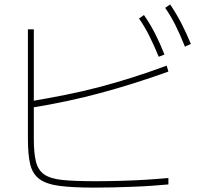

<svg xmlns="http://www.w3.org/2000/svg" viewBox="-20 -871 920 864"><path d="M105.6 -245.6V-738.9H132.2V-245.6Q132.2 -182.2 141.7 -143.9Q151.1 -105.6 178.9 -86.1Q206.7 -66.7 261.1 -61.1Q315.6 -55.6 407.8 -55.6Q463.3 -55.6 522.2 -57.2Q581.1 -58.9 636.1 -62.2Q691.1 -65.6 737.8 -70V-41.1Q703.3 -37.8 662.8 -35Q622.2 -32.2 578.3 -30.6Q534.4 -28.9 490.6 -27.8Q446.7 -26.7 405.6 -26.7Q307.8 -26.7 248.3 -34.4Q188.9 -42.2 157.8 -65Q126.7 -87.8 116.1 -131.1Q105.6 -174.4 105.6 -245.6ZM120 -415.6Q197.8 -428.9 273.3 -443.9Q348.9 -458.9 423.3 -478.3Q497.8 -497.8 573.3 -521.7Q648.9 -545.6 730 -575.6L737.8 -548.9Q580 -492.2 431.1 -452.2Q282.2 -412.2 123.3 -386.7ZM694.4 -615.6Q672.2 -668.9 651.7 -710Q631.1 -751.1 605.6 -787.8L627.8 -803.3Q655.6 -763.3 677.8 -720Q700 -676.7 720 -625.6ZM812.2 -661.1Q790 -716.7 769.4 -757.8Q748.9 -798.9 723.3 -835.6L745.6 -851.1Q773.3 -810 795.6 -767.2Q817.8 -724.4 838.9 -673.3Z"/></svg>

Font: Paperlogy 1 Thin
Style: Regular
Weight: 250
Designer: redesigned by Lee Juim, glyphs from Gmarket Sans & Montserrat
Foundry: PT&
Version: Version 1.001